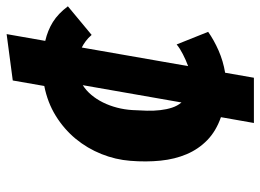

<svg xmlns="http://www.w3.org/2000/svg" viewBox="-126 -584 805 594"><g transform="rotate(-90 277.0 -287.5)"><path d="M233 -281.5Q231.5 -258 231 -236Q230.5 -214 232.8 -194.5Q235 -175 240.5 -158.2Q246 -141.5 256.5 -129L310 -434.5Q293.5 -424 280 -408Q266.5 -392 256.5 -371.8Q246.5 -351.5 240.5 -328.5Q234.5 -305.5 233 -281.5ZM465.5 -407Q456 -418 446.2 -425.2Q436.5 -432.5 426.5 -437.5L369 -108.5Q388 -115.5 406 -124.8Q424 -134 436 -144L475 -46.5Q449.5 -28.5 417 -14.2Q384.5 0 348.5 6L333 95H193L211 -7Q168 -22 140 -49.2Q112 -76.5 96.5 -113Q81 -149.5 76.5 -193.8Q72 -238 76 -287.5Q79.5 -333 97 -376.8Q114.5 -420.5 144.2 -456.5Q174 -492.5 215.2 -518Q256.5 -543.5 307.5 -553.5L324.5 -651L468 -670L447 -550.5Q479.5 -543 505.5 -526.8Q531.5 -510.5 554 -480.5Z"/></g></svg>

Font: B612
Style: Bold Italic
Weight: 700
Italic angle: -10°
Designer: Nicolas Chauveau, Thomas Paillot, Jonathan Favre-Lamarine, Jean-Luc Vinot
Foundry: AIRBUS
Version: Version 1.008